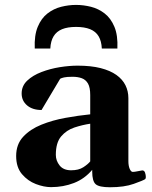

<svg xmlns="http://www.w3.org/2000/svg" viewBox="-20 -769 636 801"><path d="M47.4 -118.2Q47.4 -167 76.7 -198.5Q106 -230 152.6 -248.8Q199.2 -267.6 253.2 -277.3Q307.1 -287.1 356.4 -292V-372.6Q356.4 -403.8 347.2 -420.2Q337.9 -436.5 321.3 -442.6Q304.7 -448.7 282.7 -448.7Q258.3 -448.7 247.1 -446Q235.8 -443.4 231 -440.4L153.3 -310.1Q115.7 -310.1 93 -329.3Q70.3 -348.6 70.3 -378.9Q70.3 -410.6 93.5 -432.6Q116.7 -454.6 153.1 -468.5Q189.5 -482.4 229.5 -488.8Q269.5 -495.1 303.7 -495.1Q359.4 -495.1 399.7 -484.9Q439.9 -474.6 465.6 -456.3Q491.2 -438 503.4 -413.3Q515.6 -388.7 515.6 -359.4V-96.7Q515.6 -77.6 521 -64.7Q526.4 -51.8 534.2 -51.8Q541 -51.8 555.9 -54.9Q570.8 -58.1 573.7 -58.1Q582 -58.1 585.2 -48.6Q588.4 -39.1 588.4 -30.3Q588.4 -23.9 585.4 -21.5Q577.6 -16.1 538.1 -2Q498.5 12.2 439 12.2Q393.6 12.2 379.2 -0.5Q364.7 -13.2 364.7 -53.2V-60.5Q333 -22.9 288.6 -5.6Q244.1 11.7 192.9 11.7Q163.6 11.7 129.6 -1.2Q95.7 -14.2 71.5 -42.7Q47.4 -71.3 47.4 -118.2ZM212.9 -123Q212.9 -98.6 228.8 -78.6Q244.6 -58.6 276.9 -58.6Q308.1 -58.6 327.6 -71.3Q347.2 -84 356.4 -95.7V-252.9Q323.7 -248 290.5 -237.1Q257.3 -226.1 235.1 -200Q212.9 -173.8 212.9 -123ZM297.4 -748.5Q328.1 -748.5 359.4 -740.7Q390.6 -732.9 416.5 -712.9Q442.4 -692.9 457.3 -657.2Q472.2 -621.6 469.7 -566.4H404.8Q403.3 -597.7 391.4 -617.7Q379.4 -637.7 356 -647.2Q332.5 -656.7 297.4 -656.7Q262.2 -656.7 239 -647.2Q215.8 -637.7 203.6 -617.7Q191.4 -597.7 189.9 -566.4H125Q122.6 -621.6 137.5 -657.2Q152.3 -692.9 178.2 -712.9Q204.1 -732.9 235.4 -740.7Q266.6 -748.5 297.4 -748.5Z"/></svg>

Font: Gelasio
Style: Bold
Weight: 700
Designer: Eben Sorkin
Foundry: Eben Sorkin
Version: Version 1.008